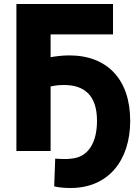

<svg xmlns="http://www.w3.org/2000/svg" viewBox="-20 -734 693 960"><path d="M300 -309C265 -309 252 -305 233 -302V21H62V-714H545V-562H233V-448C255 -452 290 -457 326 -457C519 -457 631 -334 631 -130C631 68 522 206 333 206C303 206 280 204 251 198L256 59C260 60 290 61 297 61C309 62 324 61 338 59C423 51 465 -23 465 -130C465 -259 400 -309 300 -309Z"/></svg>

Font: Repo ExtraBold
Style: Bold
Weight: 700
Designer: Stefan Peev
Foundry: Context Ltd
Version: Version 1.502